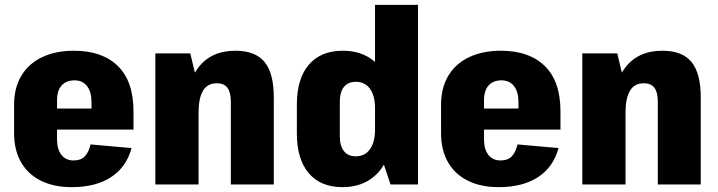

<svg xmlns="http://www.w3.org/2000/svg" viewBox="-20 -760 2958 791"><path d="M275 11Q202 11 148.5 -15.5Q95 -42 66.5 -92Q38 -142 38 -212V-328Q38 -398 68 -448Q98 -498 153.5 -524.5Q209 -551 285 -551Q401 -551 465.5 -488Q530 -425 530 -301V-226H183V-313H390L357 -278V-338Q357 -382 338.5 -405.5Q320 -429 287 -429Q253 -429 234 -408Q215 -387 215 -347V-186Q215 -145 233 -122Q251 -99 283 -99Q314 -99 330 -116.5Q346 -134 353 -165L522 -150Q501 -72 438 -30.5Q375 11 275 11Z M931 -341Q931 -380 917 -398.5Q903 -417 873 -417Q835 -417 816.5 -386.5Q798 -356 798 -294L742 -221V-267Q742 -407 795 -479Q848 -551 950 -551Q1032 -551 1070 -504.5Q1108 -458 1108 -359V0H931ZM620 -540H764L798 -398V0H620Z M1391 11Q1301 11 1252 -46.5Q1203 -104 1203 -211V-329Q1203 -436 1252.5 -493.5Q1302 -551 1392 -551Q1456 -551 1502 -522Q1548 -493 1572.5 -438.5Q1597 -384 1597 -307V-235Q1597 -158 1572.5 -103Q1548 -48 1501.5 -18.5Q1455 11 1391 11ZM1446 -116Q1483 -116 1504 -145Q1525 -174 1525 -225V-315Q1525 -366 1504 -394.5Q1483 -423 1446 -423Q1414 -423 1397 -402Q1380 -381 1380 -341V-198Q1380 -159 1397 -137.5Q1414 -116 1446 -116ZM1525 -190V-740H1702V0H1589Z M2034 11Q1961 11 1907.5 -15.5Q1854 -42 1825.5 -92Q1797 -142 1797 -212V-328Q1797 -398 1827 -448Q1857 -498 1912.5 -524.5Q1968 -551 2044 -551Q2160 -551 2224.5 -488Q2289 -425 2289 -301V-226H1942V-313H2149L2116 -278V-338Q2116 -382 2097.5 -405.5Q2079 -429 2046 -429Q2012 -429 1993 -408Q1974 -387 1974 -347V-186Q1974 -145 1992 -122Q2010 -99 2042 -99Q2073 -99 2089 -116.5Q2105 -134 2112 -165L2281 -150Q2260 -72 2197 -30.5Q2134 11 2034 11Z M2690 -341Q2690 -380 2676 -398.5Q2662 -417 2632 -417Q2594 -417 2575.5 -386.5Q2557 -356 2557 -294L2501 -221V-267Q2501 -407 2554 -479Q2607 -551 2709 -551Q2791 -551 2829 -504.5Q2867 -458 2867 -359V0H2690ZM2379 -540H2523L2557 -398V0H2379Z"/></svg>

Font: Pathway Extreme Condensed ExtraBold
Style: Regular
Weight: 800
Width: 3
Version: Version 1.001;gftools[0.9.26]